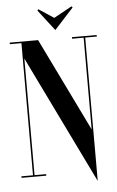

<svg xmlns="http://www.w3.org/2000/svg" viewBox="-60 -899 601 990"><g transform="rotate(-5 240.0 -404.0)"><path d="M348.5 -858.5 255 -807 177 -858.5 171.5 -852.5 255 -744 354 -852.5ZM465 -700H337V-692H397V-217.4L162 -700H15V-692H75V-8H15V0H143V-8H83V-611.6L405 50V-692H465Z"/></g></svg>

Font: Picaflor 48 pt
Style: Regular
Weight: 400
Designer: Ariel Martín Pérez
Foundry: Tunera Type Foundry
Version: Version 1.000;hotconv 1.0.109;makeotfexe 2.5.65596